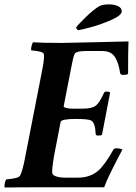

<svg xmlns="http://www.w3.org/2000/svg" viewBox="-29 -833 608 856"><path d="M319.3 -698.2Q310.5 -705.1 310.5 -710.9Q316.9 -720.7 352.1 -755.4Q387.2 -790 414.1 -805.7Q428.2 -813.5 459 -813.5Q479.5 -813.5 496.6 -805.9Q513.7 -798.3 513.7 -782.2Q513.7 -764.6 466.6 -743.9Q419.4 -723.1 376.2 -711.7Q333 -700.2 319.3 -698.2ZM247.1 -641.6Q269 -641.6 398.2 -644.8Q527.3 -647.9 543.9 -648.4Q542 -615.7 542 -503.9Q537.1 -499 519.5 -499Q508.3 -499 506.8 -506.8Q502.9 -529.8 498.3 -545.4Q493.7 -561 485.1 -575.9Q476.6 -590.8 462.2 -598.1Q447.8 -605.5 427.7 -605.5H352.5Q312 -605.5 304.7 -593.8Q302.7 -590.3 301 -586.2Q299.3 -582 297.9 -575.4Q296.4 -568.8 295.4 -564.7Q294.4 -560.5 292.2 -549.8Q290 -539.1 289.1 -534.2L254.9 -359.4Q254.4 -356.4 259.5 -354Q264.6 -351.6 273.4 -350.1Q282.2 -348.6 292 -348.6H339.8Q379.9 -348.6 397.2 -361.3Q414.6 -374 433.6 -417Q436.5 -424.8 445.3 -424.8Q458.5 -424.8 461.9 -419.9L425.8 -232.4Q421.9 -228.5 408.2 -228.5Q397.5 -228.5 397.5 -236.3Q395.5 -286.6 377 -295.9Q363.3 -302.7 309.6 -302.7Q243.7 -302.7 241.2 -289.1L211.9 -137.7Q201.2 -74.2 204.1 -60.5Q206.1 -51.3 222.4 -46.1Q238.8 -41 258.8 -41H319.3Q373.5 -41 410.2 -73.2Q439 -98.6 476.6 -166Q479.5 -171.9 491.2 -171.9Q498 -171.9 506.6 -169.9Q515.1 -168 516.6 -166Q514.6 -162.6 499.8 -134Q484.9 -105.5 479.5 -94.7Q474.1 -84 463.4 -62.3Q452.6 -40.5 446.3 -25.4Q439.9 -10.3 435.5 2H117.2Q89.8 2 61.3 2.2Q32.7 2.4 14.2 2.7Q-4.4 2.9 -7.8 2.9Q-10.3 -1.5 -7.8 -14.9Q-5.4 -28.3 -1 -33.2Q54.2 -37.6 60.5 -49.8Q71.8 -69.8 85 -141.6L155.3 -501Q156.2 -505.9 158.4 -517.8Q160.6 -529.8 161.6 -534.4Q162.6 -539.1 164.1 -548.3Q165.5 -557.6 166 -562Q166.5 -566.4 167 -573Q167.5 -579.6 167.2 -584.2Q167 -588.9 166 -592.8Q164.1 -604 110.4 -608.4Q108.4 -613.3 111.3 -626.7Q114.3 -640.1 118.2 -644.5Q158.2 -641.6 247.1 -641.6Z"/></svg>

Font: Crimson
Style: BoldItalic
Weight: 700
Italic angle: -11°
Version: Version 0.8